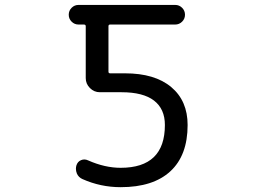

<svg xmlns="http://www.w3.org/2000/svg" viewBox="-20 -775 1040 784"><path d="M300.8 -754.9H695.3Q711.9 -754.9 723.6 -743.2Q735.4 -731.4 735.4 -714.8Q735.4 -698.2 723.6 -686.5Q711.9 -674.8 695.3 -674.8H429.7Q422.9 -674.8 422.9 -668V-482.4Q422.9 -475.6 429.7 -475.6H490.2Q612.3 -475.6 679.2 -419.4Q746.1 -363.3 746.1 -264.6Q746.1 -140.6 675.8 -75.7Q605.5 -10.7 472.7 -10.7Q390.6 -10.7 316.4 -43.9Q300.8 -50.8 293.9 -66.4Q290 -76.2 290 -85.9Q290 -92.8 292 -99.6Q296.9 -115.2 311 -121.1Q325.2 -127 339.8 -120.1Q408.2 -89.8 472.7 -89.8Q653.3 -89.8 653.3 -264.6Q653.3 -330.1 608.9 -364.3Q564.5 -398.4 476.6 -398.4H387.7Q364.3 -398.4 347.2 -415.5Q330.1 -432.6 330.1 -456.1V-668Q330.1 -674.8 322.3 -674.8H300.8Q284.2 -674.8 272.5 -686.5Q260.7 -698.2 260.7 -714.8Q260.7 -731.4 272.5 -743.2Q284.2 -754.9 300.8 -754.9Z"/></svg>

Font: Rounded Mgen+ 1mn regular
Style: Regular
Weight: 400
Designer: [Source Han Sans]
Ryoko NISHIZUKA  (kana & ideographs); Paul D. Hunt (Latin, Greek & Cyrillic); Wenlong ZHANG  (bopomofo
Version: Version 1.059.20150602